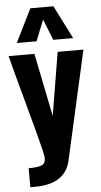

<svg xmlns="http://www.w3.org/2000/svg" viewBox="-64 -872 562 1072"><g transform="rotate(-5 217.0 -335.5)"><path d="M56.2 -647 148.4 -833.5H277.8L372.1 -647H260.7L213.9 -764.6L167 -647ZM61.5 161.6V55.2Q118.2 55.2 138.7 43.9Q155.3 34.7 155.8 8.8Q155.8 2.9 154.8 -3.4Q151.4 -28.3 134.3 -91.8Q125.5 -128.9 69.3 -335Q13.2 -541 4.4 -578.1H148.9L220.7 -224.1L279.3 -578.1H423.8L287.1 30.8Q258.8 161.6 86.4 161.6Q84 161.6 81.5 161.6Z"/></g></svg>

Font: Oswald
Style: DemiBold
Weight: 600
Designer: Vernon Adams
Foundry: Vernon Adams
Version: 3.0; ttfautohint (v0.95) -l 8 -r 50 -G 200 -x 0 -w "G" -W -c